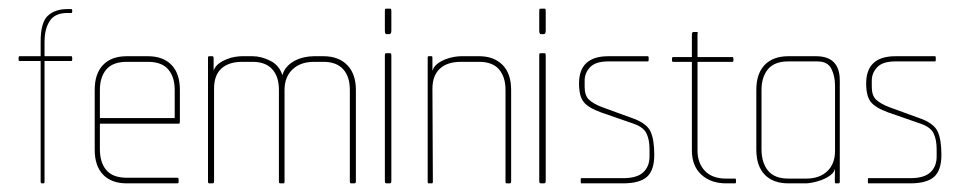

<svg xmlns="http://www.w3.org/2000/svg" viewBox="-20 -424 2221 444"><path d="M145 -283H83V-4Q83 0 81 0H77Q74 0 74 -4V-283H25Q23 -283 23 -286V-290Q23 -294 25 -294H74V-328Q74 -372 90.5 -387.5Q107 -403 136 -403H145Q147 -403 147 -400V-398Q147 -394 145 -394H136Q107 -394 95 -375.5Q83 -357 83 -327V-294H145Q147 -294 147 -290V-286Q147 -283 145 -283Z M394 -138H211V-79Q211 -48 226 -30.5Q241 -13 273 -13H390Q393 -13 393 -10V-3Q393 0 390 0H273Q238 0 218.5 -20Q199 -40 199 -78V-216Q199 -254 218.5 -274Q238 -294 273 -294H322Q357 -294 376.5 -274Q396 -254 396 -216V-143Q396 -138 394 -138ZM384 -216Q384 -246 369 -263.5Q354 -281 322 -281H273Q241 -281 226 -263.5Q211 -246 211 -216V-151H384Z M799 0H792Q789 0 789 -4V-216Q789 -247 773.5 -264Q758 -281 728 -281H706Q675 -281 656.5 -263.5Q638 -246 638 -216V-4Q638 0 636 0H628Q625 0 625 -4V-216Q625 -247 609.5 -264Q594 -281 564 -281H540Q509 -281 492 -265.5Q475 -250 475 -219V-4Q475 0 471 0H464Q461 0 461 -4V-291Q461 -294 464 -294H471Q474 -294 474 -289V-261Q478 -271 486 -277Q494 -283 504 -287Q514 -291 523.5 -292.5Q533 -294 539 -294H564Q584 -294 605 -283.5Q626 -273 633 -250Q636 -261 643.5 -269.5Q651 -278 661.5 -283.5Q672 -289 683.5 -291.5Q695 -294 706 -294H728Q763 -294 783 -273.5Q803 -253 803 -216V-4Q803 0 799 0Z M874 -345Q870 -345 870 -353V-397Q870 -403 871 -403.5Q872 -404 874 -404H880Q883 -404 884 -403.5Q885 -403 885 -397V-353Q885 -345 880 -345ZM874 0Q872 0 871 -1Q870 -2 870 -7V-294Q870 -300 871 -300.5Q872 -301 874 -301H880Q883 -301 884 -300.5Q885 -300 885 -294V-7Q885 -2 884 -1Q883 0 880 0Z M1159 0H1151Q1149 0 1149 -4V-216Q1149 -246 1134 -263.5Q1119 -281 1088 -281H1046Q1014 -281 997 -265Q980 -249 980 -219L981 -4Q981 0 979 0H971Q969 0 969 -4V-291Q969 -294 971 -294H979Q980 -294 980 -287V-276V-260Q983 -270 991.5 -276.5Q1000 -283 1010.5 -287Q1021 -291 1030.5 -292.5Q1040 -294 1046 -294H1088Q1122 -294 1142 -274Q1162 -254 1162 -216V-4Q1162 0 1159 0Z M1231 -345Q1227 -345 1227 -353V-397Q1227 -403 1228 -403.5Q1229 -404 1231 -404H1237Q1240 -404 1241 -403.5Q1242 -403 1242 -397V-353Q1242 -345 1237 -345ZM1231 0Q1229 0 1228 -1Q1227 -2 1227 -7V-294Q1227 -300 1228 -300.5Q1229 -301 1231 -301H1237Q1240 -301 1241 -300.5Q1242 -300 1242 -294V-7Q1242 -2 1241 -1Q1240 0 1237 0Z M1421 0H1324Q1323 0 1323 -3V-9Q1323 -12 1324 -12H1421Q1453 -12 1467.5 -25.5Q1482 -39 1482 -62V-79Q1482 -101 1475 -115.5Q1468 -130 1445 -138L1370 -164Q1340 -175 1329.5 -188.5Q1319 -202 1319 -231Q1319 -294 1387 -294H1478Q1480 -294 1480 -291V-285Q1480 -282 1478 -282H1387Q1357 -282 1344.5 -268.5Q1332 -255 1332 -238V-223Q1332 -203 1342 -193.5Q1352 -184 1373 -176L1447 -149Q1476 -138 1484.5 -119.5Q1493 -101 1493 -66Q1493 -30 1476 -15Q1459 0 1421 0Z M1680 0H1659Q1624 0 1602 -20Q1580 -40 1580 -76V-281H1536Q1534 -281 1534 -284V-288Q1534 -292 1536 -292H1580V-345Q1580 -350 1584 -350H1592Q1594 -350 1593.5 -348.5Q1593 -347 1593 -345V-292H1674Q1676 -292 1676 -288V-284Q1676 -281 1674 -281H1593V-76Q1593 -47 1610 -29Q1627 -11 1659 -11H1680Q1682 -11 1682 -8V-3Q1682 0 1680 0Z M1919 0H1912Q1910 0 1910.5 -11.5Q1911 -23 1911 -34Q1909 -25 1900 -18.5Q1891 -12 1880.5 -8Q1870 -4 1859.5 -2Q1849 0 1845 0H1803Q1768 0 1748.5 -20Q1729 -40 1729 -78V-216Q1729 -254 1748.5 -274Q1768 -294 1803 -294H1867Q1922 -294 1922 -238V-4Q1922 0 1919 0ZM1870 -282H1803Q1771 -282 1756 -264Q1741 -246 1741 -216V-79Q1741 -48 1756 -29.5Q1771 -11 1803 -11H1844Q1875 -11 1893 -28Q1911 -45 1911 -75V-226Q1911 -248 1902.5 -265Q1894 -282 1870 -282Z M2085 0H1988Q1987 0 1987 -3V-9Q1987 -12 1988 -12H2085Q2117 -12 2131.5 -25.5Q2146 -39 2146 -62V-79Q2146 -101 2139 -115.5Q2132 -130 2109 -138L2034 -164Q2004 -175 1993.5 -188.5Q1983 -202 1983 -231Q1983 -294 2051 -294H2142Q2144 -294 2144 -291V-285Q2144 -282 2142 -282H2051Q2021 -282 2008.5 -268.5Q1996 -255 1996 -238V-223Q1996 -203 2006 -193.5Q2016 -184 2037 -176L2111 -149Q2140 -138 2148.5 -119.5Q2157 -101 2157 -66Q2157 -30 2140 -15Q2123 0 2085 0Z"/></svg>

Font: Chathura Thin
Style: Regular
Weight: 250
Designer: Appaji Ambarisha Darbha
Foundry: Aditya Fonts
Version: Version 1.001 2016